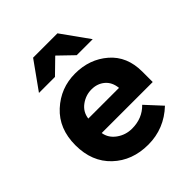

<svg xmlns="http://www.w3.org/2000/svg" viewBox="-212 -902 1043 1043"><g transform="rotate(-45 309.0 -380.5)"><path d="M537 -78Q446 8 323.5 8Q201 8 121 -67.5Q41 -143 41 -270Q41 -397 122.5 -472Q204 -547 315 -547Q426 -547 503.5 -480Q581 -413 581 -296V-216H189Q196 -172 235 -144Q274 -116 323 -116Q402 -116 453 -169ZM193 -323H429Q424 -371 393 -397Q362 -423 317.5 -423Q273 -423 236 -396Q199 -369 193 -323ZM225 -611H102L215 -769H402L515 -611H392L308 -692Z"/></g></svg>

Font: Montreal
Style: Bold
Weight: 700
Designer: Julieta Ulanovsky, usr_local_share
Foundry: Julieta Ulanovsky, usr_local_share
Version: Version 2.001